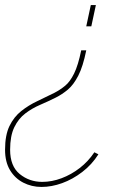

<svg xmlns="http://www.w3.org/2000/svg" viewBox="-57 -526 522 759"><path d="M284 -327Q271 -263 252.5 -227Q234 -191 211.5 -172Q189 -153 163 -140Q133 -125 101.5 -111.5Q70 -98 43 -77.5Q16 -57 -0.5 -23Q-17 11 -17 66Q-17 131 21 162Q59 193 110 193Q148 193 186.5 178.5Q225 164 258.5 138Q292 112 316 76L332 84Q306 125 268 154Q230 183 188.5 198Q147 213 107 213Q68 213 35 196Q2 179 -17.5 146.5Q-37 114 -37 66Q-37 8 -19.5 -28Q-2 -64 27 -87Q56 -110 90 -126Q124 -142 158 -159Q181 -171 200.5 -187Q220 -203 236 -235.5Q252 -268 264 -327ZM322 -506 304 -422H284L302 -506Z"/></svg>

Font: Raleway Thin
Style: Italic
Weight: 100
Italic angle: -12°
Designer: Matt McInerney, Pablo Impallari, Rodrigo Fuenzalida
Foundry: Matt McInerney, Pablo Impallari, Rodrigo Fuenzalida
Version: Version 4.026